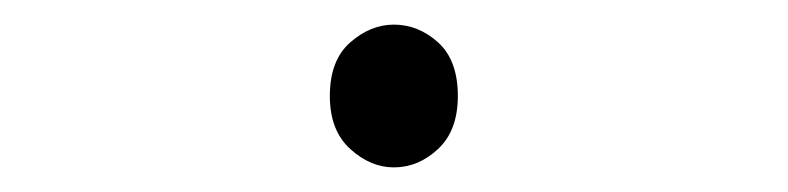

<svg xmlns="http://www.w3.org/2000/svg" viewBox="-20 -124 640 156"><path d="M300 12Q281 12 264.5 -3Q248 -18 248 -46Q248 -75 264.5 -89.5Q281 -104 300 -104Q320 -104 336 -89.5Q352 -75 352 -46Q352 -18 336 -3Q320 12 300 12Z"/></svg>

Font: Source Code Pro ExtraLight ExtraLight
Style: Regular
Weight: 250
Monospace: yes
Version: Version 1.018;hotconv 1.0.116;makeotfexe 2.5.65601